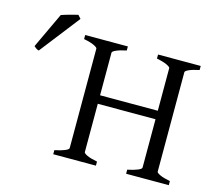

<svg xmlns="http://www.w3.org/2000/svg" viewBox="-101 -830 1080 957"><g transform="rotate(15 439.5 -352.0)"><path d="M249 0V-21Q282.2 -27.8 301.3 -35.9Q320.3 -43.9 320.3 -50.8V-564Q320.3 -569.8 302.2 -578.6Q284.2 -587.4 249 -594.2V-615.2H469.2V-594.2Q436 -587.4 417.2 -579.1Q398.4 -570.8 398.4 -564V-344.2H696.3V-564Q696.3 -569.8 678.2 -578.6Q660.2 -587.4 625 -594.2V-615.2H845.2V-594.2Q812 -587.4 793.2 -579.1Q774.4 -570.8 774.4 -564V-50.8Q774.4 -44.9 792.2 -36.4Q810.1 -27.8 845.2 -21V0H625V-21Q658.2 -27.8 677.2 -35.9Q696.3 -43.9 696.3 -50.8V-300.3H398.4V-50.8Q398.4 -44.9 416 -36.4Q433.6 -27.8 469.2 -21V0ZM45.4 -480.5Q41.5 -481.4 38.6 -482.7Q35.6 -483.9 32.7 -485.8Q29.8 -487.8 26.9 -490.2Q23.9 -492.7 19.5 -496.6L105.5 -679.7Q113.3 -682.6 124 -685.8Q134.8 -689 146.5 -692.4Q158.2 -695.8 169.7 -698.5Q181.2 -701.2 190.4 -703.6L205.6 -686.5Z"/></g></svg>

Font: Noto Serif Devanagari
Style: Bold
Weight: 700
Designer: Monotype Design Team
Foundry: Monotype Imaging Inc.
Version: Version 1.01